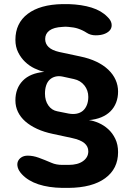

<svg xmlns="http://www.w3.org/2000/svg" viewBox="-20 -760 640 935"><path d="M359 -621Q350 -624 338.5 -626Q327 -628 314 -629Q306 -630 299 -630Q292 -630 284 -629Q242 -627 221 -611.5Q200 -596 200 -570Q200 -547 216.5 -531Q233 -515 268 -507L371 -485Q415 -476 449.5 -459.5Q484 -443 507.5 -420.5Q531 -398 543 -371Q555 -344 555 -314Q555 -285 545.5 -260.5Q536 -236 518 -218Q500 -200 473.5 -189Q447 -178 413 -175Q436 -172 461 -161Q486 -150 507 -131Q528 -112 541.5 -84Q555 -56 555 -19Q555 62 492 108Q429 154 314 155H284Q217 154 167 137.5Q117 121 87 89Q71 72 66.5 55.5Q62 39 67 26.5Q72 14 84.5 6Q97 -2 115 -2Q141 -2 168.5 8Q196 18 231 33Q242 38 255.5 40.5Q269 43 284 43H314Q359 43 384.5 24.5Q410 6 410 -23Q410 -47 391 -63Q372 -79 330 -88L237 -108Q194 -117 160.5 -132.5Q127 -148 103.5 -168.5Q80 -189 67.5 -215Q55 -241 55 -271Q55 -330 91 -367Q127 -404 196 -410Q173 -415 148 -427Q123 -439 102.5 -458.5Q82 -478 68.5 -505Q55 -532 55 -566Q55 -647 115 -692.5Q175 -738 284 -740H314Q378 -738 426 -723Q474 -708 503 -678Q520 -662 523 -645.5Q526 -629 518 -616.5Q510 -604 491.5 -596Q473 -588 446 -588Q421 -588 402 -600.5Q383 -613 359 -621ZM259 -218 314 -207Q336 -203 353.5 -206.5Q371 -210 383.5 -220.5Q396 -231 403 -248.5Q410 -266 410 -288Q410 -320 391 -344Q372 -368 340 -375L285 -387Q266 -391 250 -387Q234 -383 222.5 -372.5Q211 -362 205 -344.5Q199 -327 199 -304Q199 -270 215.5 -246.5Q232 -223 259 -218Z"/></svg>

Font: Maple Mono NL ExtraBold
Style: Regular
Weight: 800
Monospace: yes
Designer: subframe7536
Version: Version 7.000